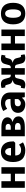

<svg xmlns="http://www.w3.org/2000/svg" viewBox="1750 -2300 560 4100"><g transform="rotate(-90 2030.0 -250.0)"><path d="M510 -500H370V-300H210V-500H70V0H210V-210H370V0H510Z M840 -420C880 -420 920 -380 920 -295H760C760 -380 800 -420 840 -420ZM870 10C970 10 1040 -40 1040 -40L995 -120H985C985 -120 945 -80 880 -80C800 -80 760 -120 760 -205H1030L1060 -235V-260C1060 -425 975 -510 840 -510C705 -510 620 -425 620 -250C620 -75 705 10 870 10Z M1470 -260C1470 -260 1575 -280 1575 -370C1575 -440 1515 -500 1370 -500H1170V0H1370C1535 0 1595 -60 1595 -135C1595 -245 1470 -260 1470 -260ZM1370 -410C1410 -410 1435 -386 1435 -355C1435 -325 1410 -300 1370 -300H1310V-410ZM1370 -210C1430 -210 1455 -185 1455 -150C1455 -115 1430 -90 1370 -90H1310V-210Z M1965 -305H1895C1735 -305 1670 -240 1670 -145C1670 -55 1735 10 1855 10C1945 10 1990 -60 1990 -60H1995L2005 0H2105V-320C2105 -430 2025 -510 1880 -510C1780 -510 1710 -460 1710 -460L1755 -380H1765C1765 -380 1805 -420 1870 -420C1935 -420 1965 -390 1965 -320ZM1965 -145C1965 -145 1930 -85 1880 -85C1835 -85 1810 -110 1810 -145C1810 -190 1835 -215 1895 -215H1965Z M2485 -210V0H2625V-210H2650C2680 -210 2694 -195 2700 -170L2725 -70C2736 -25 2770 10 2840 10C2885 10 2920 -5 2920 -5L2905 -85H2900C2900 -85 2890 -80 2880 -80C2870 -80 2859 -90 2855 -105L2835 -185C2819 -250 2735 -260 2735 -260C2735 -260 2809 -270 2825 -325L2845 -395C2849 -410 2860 -420 2870 -420C2880 -420 2890 -415 2890 -415H2895L2910 -495C2910 -495 2875 -510 2830 -510C2760 -510 2727 -475 2715 -430L2690 -340C2683 -315 2670 -300 2640 -300H2625V-500H2485V-300H2470C2440 -300 2427 -315 2420 -340L2395 -430C2383 -475 2350 -510 2280 -510C2235 -510 2200 -495 2200 -495L2215 -415H2220C2220 -415 2230 -420 2240 -420C2250 -420 2261 -410 2265 -395L2285 -325C2301 -270 2375 -260 2375 -260C2375 -260 2291 -250 2275 -185L2255 -105C2251 -90 2240 -80 2230 -80C2220 -80 2210 -85 2210 -85H2205L2190 -5C2190 -5 2225 10 2270 10C2340 10 2374 -25 2385 -70L2410 -170C2416 -195 2430 -210 2460 -210Z M3450 -500H3310V-300H3150V-500H3010V0H3150V-210H3310V0H3450Z M3880 -250C3880 -120 3840 -80 3790 -80C3740 -80 3700 -120 3700 -250C3700 -380 3740 -420 3790 -420C3840 -420 3880 -380 3880 -250ZM4020 -250C4020 -425 3935 -510 3790 -510C3645 -510 3560 -425 3560 -250C3560 -75 3645 10 3790 10C3935 10 4020 -75 4020 -250Z"/></g></svg>

Font: Scada
Style: Bold
Weight: 700
Designer: Jovanny Lemonad
Foundry: Jovanny Lemonad
Version: Version 3.005